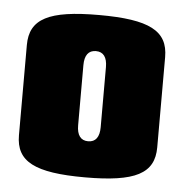

<svg xmlns="http://www.w3.org/2000/svg" viewBox="-40 -809 487 509"><g transform="rotate(5 204.0 -554.0)"><path d="M204 -770C70 -770 20 -744 20 -674V-434C20 -364 70 -338 204 -338C338 -338 388 -364 388 -434V-674C388 -744 338 -770 204 -770ZM204 -674C224 -674 234 -660 234 -634V-474C234 -448 224 -434 204 -434C184 -434 174 -448 174 -474V-634C174 -660 184 -674 204 -674Z"/></g></svg>

Font: MikodacsPCS
Style: Regular
Weight: 900
Designer: gluk (gluksza@wp.pl)
Foundry: gluk (gluksza@wp.pl)
Version: Version 0.27